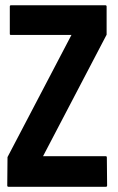

<svg xmlns="http://www.w3.org/2000/svg" viewBox="-20 -716 454 736"><path d="M385.7 0H12.7Q7.8 0 7.8 -4.9L8.8 -113.8L253.9 -582H22Q17.6 -582 17.6 -585.9V-690.9Q17.6 -695.8 22 -695.8H383.8Q388.7 -695.8 388.7 -690.9V-583L145 -117.2H385.7Q389.6 -117.2 389.6 -111.8L390.6 -4.9Q390.6 0 385.7 0Z"/></svg>

Font: WRV
Style: Display
Weight: 400
Designer: Will Viles x Danh Hong
Version: Version 8.001; ttfautohint (v1.8.3)